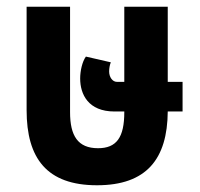

<svg xmlns="http://www.w3.org/2000/svg" viewBox="-20 -537 595 570"><path d="M268 13C415 13 477 -65 478 -206H522V-294H478V-517H349V-294H327C314 -294 304 -308 304 -325C304 -334 306 -345 309 -352L235 -369C224 -354 218 -326 218 -304C218 -257 242 -206 320 -206H349V-204C349 -129 326 -97 271 -97C211 -97 188 -134 188 -204V-517H59V-210C59 -67 119 13 268 13Z"/></svg>

Font: Noto Sans Thai UI ExtCond
Style: Bold
Weight: 700
Width: 2
Designer: Monotype Design Team
Foundry: Monotype Imaging Inc.
Version: Version 2.000